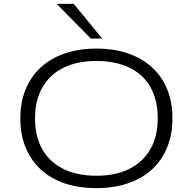

<svg xmlns="http://www.w3.org/2000/svg" viewBox="-20 -964 996 992"><path d="M478 8Q387 8 314.5 -16.5Q242 -41 191 -88Q140 -135 112.5 -201.5Q85 -268 85 -352Q85 -436 112.5 -502.5Q140 -569 191 -616Q242 -663 315 -688Q388 -713 479 -713Q569 -713 641.5 -688Q714 -663 765 -616.5Q816 -570 843.5 -503.5Q871 -437 871 -353Q871 -269 843.5 -202Q816 -135 765 -88.5Q714 -42 641.5 -17Q569 8 478 8ZM478 -56Q577 -56 647.5 -91Q718 -126 756.5 -192.5Q795 -259 795 -353Q795 -447 757.5 -513.5Q720 -580 648.5 -614.5Q577 -649 478 -649Q379 -649 308 -614Q237 -579 199 -512.5Q161 -446 161 -352Q161 -258 199 -192Q237 -126 308 -91Q379 -56 478 -56ZM449 -765 273 -944H361L508 -765Z"/></svg>

Font: Nunito Sans 10pt Expanded Light
Style: Regular
Weight: 300
Width: 7
Designer: Vernon Adams
Foundry: Vernon Adams
Version: Version 3.101;gftools[0.9.27]